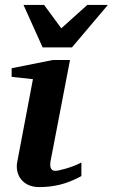

<svg xmlns="http://www.w3.org/2000/svg" viewBox="-20 -742 455 774"><path d="M308.1 -32.2Q263.2 -7.8 222.7 2.2Q182.1 12.2 139.2 12.2Q111.8 12.2 93 2.9Q74.2 -6.3 63.5 -21Q52.7 -35.6 49.3 -54Q45.9 -72.3 49.8 -90.8L112.8 -422.9L26.9 -432.1V-466.8L191.9 -500H262.2L185.1 -99.1Q183.1 -90.3 182.6 -82Q182.1 -73.7 183.8 -67.4Q185.5 -61 190.4 -57.1Q195.3 -53.2 204.1 -53.2Q208 -53.2 219.5 -55.7Q231 -58.1 246.1 -62.5Q261.2 -66.9 277.6 -73.2Q293.9 -79.6 308.1 -86.9ZM270 -550.8H151.9L74.7 -722.2H157.7L227.1 -627.9L332 -722.2H415Z"/></svg>

Font: Charis SIL Eur
Style: Bold Italic
Weight: 700
Italic angle: -11°
Foundry: SIL International
Version: Version 5.000